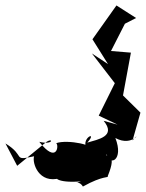

<svg xmlns="http://www.w3.org/2000/svg" viewBox="-38 -623 535 704"><path d="M342 -180C389 -123 322 -112 282 -100C325 -148 250 -115 284 -72C324 -90 208 -113 168 -98C179 -91 171 -20 106 -103C164 -89 157 -126 124 -96L25 -15L-18 -97C58 -51 5 -32 87 -50C79 -26 104 53 183 30C156 22 166 50 259 42C222 55 250 34 266 61C341 19 362 30 357 23C395 -70 347 -40 353 -58C363 -12 417 -35 385 -117C451 -81 482 -151 448 -108L477 -210L413 -273L442 -430L369 -436L420 -536L461 -557L389 -603L301 -479L358 -388L299 -427L383 -318L324 -199L393 -166Z"/></svg>

Font: Charger Distortion
Style: 2
Weight: 400
Designer: Jasper
Foundry: Cannot Into Space Fonts
Version: Version 0.98